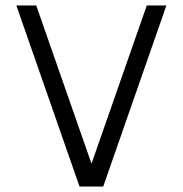

<svg xmlns="http://www.w3.org/2000/svg" viewBox="-20 -686 671 705"><path d="M272 -1 40 -666H113L316 -85L519 -666H591L359 -1Z"/></svg>

Font: Sulphur Point
Style: Regular
Weight: 400
Designer: Noponies / Dale Sattler
Foundry: Noponies
Version: Version 1.000; ttfautohint (v1.8)